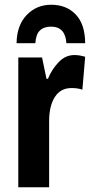

<svg xmlns="http://www.w3.org/2000/svg" viewBox="-20 -789 387 809"><path d="M293.9 -557.1Q314.5 -557.1 338.9 -549.8L327.1 -411.1Q308.6 -418 280.8 -418Q235.4 -418 211.2 -380.4Q187 -342.8 187 -278.8V0H57.1V-546.9H157.2L175.8 -457H182.1Q197.8 -496.1 226.6 -526.6Q255.4 -557.1 293.9 -557.1ZM195.8 -769Q259.8 -769 299.1 -728Q338.4 -687 338.9 -606.9H259.8Q255.4 -676.8 194.8 -676.8Q165 -676.8 148.2 -660.6Q131.3 -644.5 128.9 -606.9H49.8Q50.8 -682.1 92.3 -725.6Q133.8 -769 195.8 -769Z"/></svg>

Font: Open Sans Condensed
Style: Bold
Weight: 700
Width: 3
Designer: Monotype Design Team
Foundry: Monotype Imaging Inc.
Version: Version 3.003; ttfautohint (v1.8.4)